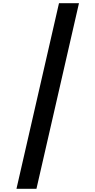

<svg xmlns="http://www.w3.org/2000/svg" viewBox="-20 -813 597 1201"><path d="M474 -793 208 368H83L349 -793Z"/></svg>

Font: Noto Sans Kannada
Style: Regular
Weight: 400
Designer: Jelle Bosma - Monotype Design Team
Foundry: Monotype Imaging Inc.
Version: Version 2.003